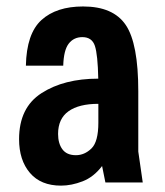

<svg xmlns="http://www.w3.org/2000/svg" viewBox="-20 -573 517 603"><path d="M61.3 -366.7H178.6Q180 -415.4 195.8 -435.9Q211.6 -456.4 238.7 -456.4Q268.9 -456.4 278 -428.9Q287.1 -401.4 288.6 -326Q181.3 -326 110.6 -280.6Q39.9 -235.3 39.9 -136Q39.9 -70 74 -30Q108.1 10 171.7 10Q204.7 10 239.6 -3.6Q274.4 -17.1 300.6 -51.6L311 0H428.3L414.3 -97.1V-286.3Q414.3 -436.6 374.9 -494.6Q335.6 -552.7 240.9 -552.7Q157.1 -552.7 110.2 -510.1Q63.3 -467.4 61.3 -366.7ZM288.9 -246.9V-187.6Q288.9 -127.7 267.1 -106.6Q245.3 -85.6 218.4 -85.6Q189.7 -85.6 176.1 -103.9Q162.4 -122.3 162.4 -152.3Q162.4 -200.1 195.1 -223.5Q227.7 -246.9 288.9 -246.9Z"/></svg>

Font: Secuela Black
Style: Regular
Weight: 900
Designer: Fernando Haro
Foundry: deFharo
Version: Version 1.704